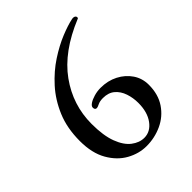

<svg xmlns="http://www.w3.org/2000/svg" viewBox="-196 -814 949 949"><g transform="rotate(-45 278.0 -340.0)"><path d="M226 -310Q226 -320 240 -329.5Q254 -339 276.5 -345.5Q299 -352 322 -352Q373 -352 413.5 -331Q454 -310 478 -274.5Q502 -239 502 -194Q502 -127 470.5 -80.5Q439 -34 388 -10.5Q337 13 280 13Q227 13 177.5 -14.5Q128 -42 96 -98Q64 -154 64 -238Q64 -328 93.5 -398Q123 -468 170.5 -520.5Q218 -573 272.5 -608.5Q327 -644 377.5 -664.5Q428 -685 463 -692L470 -693Q479 -693 483.5 -689Q488 -685 488 -680Q488 -674 484 -673Q321 -606 243 -497.5Q165 -389 165 -257Q165 -175 184.5 -123.5Q204 -72 235.5 -48Q267 -24 301 -24Q344 -24 373 -63.5Q402 -103 402 -167Q402 -203 391 -235.5Q380 -268 356.5 -288Q333 -308 295 -308Q273 -308 259 -301Q245 -294 239 -294Q226 -294 226 -310Z"/></g></svg>

Font: Sedan
Style: Regular
Weight: 400
Designer: Sebastian Salazar
Foundry: Sebastian Salazar
Version: Version 1.100; ttfautohint (v1.8.4.7-5d5b)